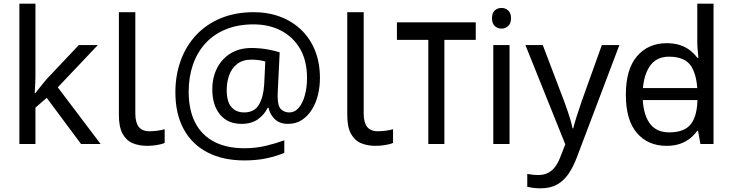

<svg xmlns="http://www.w3.org/2000/svg" viewBox="-20 -780 3970 1040"><path d="M172 -363Q172 -347 170.5 -321Q169 -295 168 -276H172Q178 -284 190 -299Q202 -314 214.5 -329.5Q227 -345 236 -355L407 -536H510L293 -307L525 0H419L233 -250L172 -197V0H85V-760H172Z M777 10Q733 10 698.5 -4.5Q664 -19 644 -55.5Q624 -92 624 -157V-714H713V-165Q713 -117 731.5 -93Q750 -69 790 -69Q812 -69 835.5 -72.5Q859 -76 872 -80V-6Q858 1 830.5 5.5Q803 10 777 10Z M1713 -357Q1713 -311 1702.5 -267Q1692 -223 1670 -187.5Q1648 -152 1616 -130.5Q1584 -109 1540 -109Q1494 -109 1467.5 -135.5Q1441 -162 1435 -196H1430Q1412 -159 1377 -134Q1342 -109 1289 -109Q1213 -109 1171.5 -160Q1130 -211 1130 -295Q1130 -361 1156 -411.5Q1182 -462 1229.5 -491Q1277 -520 1342 -520Q1386 -520 1428.5 -512.5Q1471 -505 1495 -496L1485 -293Q1484 -275 1484 -267.5Q1484 -260 1484 -257Q1484 -205 1502.5 -188Q1521 -171 1546 -171Q1577 -171 1598.5 -196.5Q1620 -222 1631.5 -264.5Q1643 -307 1643 -358Q1643 -451 1605.5 -515.5Q1568 -580 1502.5 -614Q1437 -648 1354 -648Q1269 -648 1203 -621Q1137 -594 1092.5 -545Q1048 -496 1025 -429.5Q1002 -363 1002 -283Q1002 -185 1037 -116.5Q1072 -48 1139.5 -12.5Q1207 23 1305 23Q1366 23 1421.5 9.5Q1477 -4 1520 -20V48Q1477 66 1423.5 77.5Q1370 89 1305 89Q1187 89 1103 45Q1019 1 974.5 -81.5Q930 -164 930 -280Q930 -373 959 -452.5Q988 -532 1043 -590.5Q1098 -649 1176.5 -681.5Q1255 -714 1354 -714Q1432 -714 1497.5 -689.5Q1563 -665 1611.5 -618.5Q1660 -572 1686.5 -506Q1713 -440 1713 -357ZM1208 -293Q1208 -229 1233.5 -200Q1259 -171 1302 -171Q1358 -171 1382.5 -213Q1407 -255 1411 -322L1417 -447Q1404 -451 1384 -454Q1364 -457 1343 -457Q1294 -457 1264 -433Q1234 -409 1221 -371.5Q1208 -334 1208 -293Z M2014 10Q1970 10 1935.5 -4.5Q1901 -19 1881 -55.5Q1861 -92 1861 -157V-714H1950V-165Q1950 -117 1968.5 -93Q1987 -69 2027 -69Q2049 -69 2072.5 -72.5Q2096 -76 2109 -80V-6Q2095 1 2067.5 5.5Q2040 10 2014 10Z M2557 -659V-564H2387V0H2300V-564H2130V-659Z M2740 -536V0H2652V-536ZM2697 -737Q2717 -737 2732.5 -723.5Q2748 -710 2748 -681Q2748 -653 2732.5 -639Q2717 -625 2697 -625Q2675 -625 2660 -639Q2645 -653 2645 -681Q2645 -710 2660 -723.5Q2675 -737 2697 -737Z M2826 -536H2920L3036 -231Q3046 -204 3054.5 -179Q3063 -154 3070 -130.5Q3077 -107 3081 -85H3085Q3091 -110 3104 -150.5Q3117 -191 3131 -232L3240 -536H3335L3104 74Q3085 124 3059.5 161.5Q3034 199 2997.5 219.5Q2961 240 2909 240Q2885 240 2867 237.5Q2849 235 2836 232V162Q2847 164 2862.5 166Q2878 168 2895 168Q2926 168 2948.5 156.5Q2971 145 2987 123.5Q3003 102 3014 73L3042 2Z M3419 -238V-303H3795V-238ZM3590 10Q3490 10 3430 -59.5Q3370 -129 3370 -267Q3370 -405 3430.5 -475.5Q3491 -546 3591 -546Q3633 -546 3664 -535.5Q3695 -525 3718 -507Q3741 -489 3757 -467H3763Q3762 -480 3759.5 -505.5Q3757 -531 3757 -546V-760H3845V0H3774L3761 -72H3757Q3741 -49 3718 -30.5Q3695 -12 3663.5 -1Q3632 10 3590 10ZM3604 -63Q3689 -63 3723.5 -109.5Q3758 -156 3758 -250V-266Q3758 -366 3725 -419.5Q3692 -473 3603 -473Q3532 -473 3496.5 -416.5Q3461 -360 3461 -265Q3461 -169 3496.5 -116Q3532 -63 3604 -63Z"/></svg>

Font: hexuguzrati05
Style: Book
Weight: 400
Designer: Jelle Bosma - Monotype Design Team, Universal Thirst
Foundry: Monotype Imaging Inc.
Version: Version 2.106